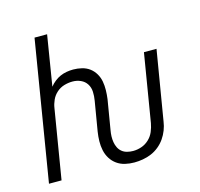

<svg xmlns="http://www.w3.org/2000/svg" viewBox="-107 -850 1014 974"><g transform="rotate(-15 400.0 -363.5)"><path d="M482 8Q457 8 433.5 2.5Q410 -3 391 -16.5Q372 -30 359.5 -50Q347 -70 342 -93.5Q337 -117 337.5 -142Q338 -167 342 -192L368 -347Q372 -370 371 -393Q370 -416 358.5 -434Q347 -452 327 -461Q307 -470 284 -470Q262 -470 240 -463.5Q218 -457 200.5 -441.5Q183 -426 173.5 -405Q164 -384 161 -363L101 0H35L156 -735H222L179 -471Q190 -485 204.5 -496.5Q219 -508 235 -515Q251 -522 268.5 -525Q286 -528 303 -528Q326 -528 348.5 -522.5Q371 -517 388.5 -504Q406 -491 417.5 -471.5Q429 -452 433 -430Q437 -408 436.5 -384.5Q436 -361 433 -338L407 -182Q404 -166 403.5 -150Q403 -134 405.5 -119Q408 -104 414.5 -90.5Q421 -77 432.5 -67.5Q444 -58 459.5 -54Q475 -50 491 -50Q513 -50 535 -57.5Q557 -65 574.5 -81.5Q592 -98 601 -119.5Q610 -141 614 -163L673 -520H739L678 -154Q675 -132 666.5 -110Q658 -88 644.5 -68.5Q631 -49 612 -33.5Q593 -18 571.5 -9Q550 0 527 4Q504 8 482 8Z"/></g></svg>

Font: Iosevka Aile Light Oblique
Style: Regular
Weight: 300
Italic angle: -9°
Designer: Belleve Invis
Foundry: Belleve Invis
Version: Version 31.1.0; ttfautohint (v1.8.4)